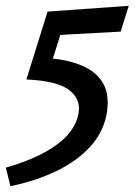

<svg xmlns="http://www.w3.org/2000/svg" viewBox="-38 -449 464 662"><path d="M100 -251Q175 -247 224 -230.5Q273 -214 298.5 -187Q324 -160 330.5 -126Q337 -92 329 -52Q316 11 270.5 59.5Q225 108 155 141.5Q85 175 -2 193L-18 129Q91 98 155.5 51.5Q220 5 232 -54Q243 -105 202 -137.5Q161 -170 53 -175L126 -409L406 -429L378 -340L140 -327L184 -373L137 -224Z"/></svg>

Font: Ysabeau SemiBold
Style: Italic
Weight: 600
Italic angle: -12°
Designer: Christian Thalmann (Catharsis Fonts)
Version: Version 2.002